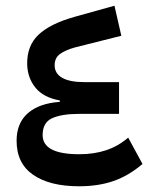

<svg xmlns="http://www.w3.org/2000/svg" viewBox="-20 -640 542 671"><path d="M256 11Q154 11 96 -29Q38 -69 38 -148Q38 -210 77.5 -244.5Q117 -279 189 -284V-289Q132 -299 104 -333.5Q76 -368 75 -416Q74 -480 114.5 -518.5Q155 -557 240 -581L380 -620L404 -515L241 -474Q209 -465 190 -451.5Q171 -438 171 -412Q171 -383 197.5 -368Q224 -353 275 -353H396V-242H256Q196 -242 162.5 -227Q129 -212 129 -168Q129 -101 257 -101Q309 -101 351 -115Q393 -129 428 -159L478 -67Q430 -26 377 -7.5Q324 11 256 11Z"/></svg>

Font: IBM Plex Sans Arabic Medm
Style: Regular
Weight: 500
Designer: Mike Abbink, Paul van der Laan, Pieter van Rosmalen, Wael Morcos, Khajak Apelian
Foundry: Bold Monday
Version: Version 1.005